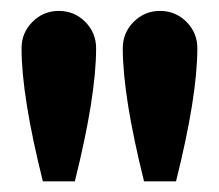

<svg xmlns="http://www.w3.org/2000/svg" viewBox="-20 -645 401 352"><path d="M341.8 -556.6Q341.8 -468.8 302.7 -312.5H244.1Q205.1 -468.8 205.1 -556.6Q205.1 -585 225.1 -605Q245.1 -625 273.4 -625Q301.8 -625 321.8 -605Q341.8 -585 341.8 -556.6ZM156.2 -556.6Q156.2 -468.8 117.2 -312.5H58.6Q19.5 -468.8 19.5 -556.6Q19.5 -585 39.6 -605Q59.6 -625 87.9 -625Q116.2 -625 136.2 -605Q156.2 -585 156.2 -556.6Z"/></svg>

Font: Orelega One
Style: Regular
Weight: 400
Version: Version 1.1 ; ttfautohint (v1.8.3)